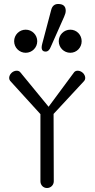

<svg xmlns="http://www.w3.org/2000/svg" viewBox="-20 -789 479 964"><path d="M403 -383C406 -387 408 -392 408 -397C408 -417 389 -434 370 -434C362 -434 356 -431 352 -426L224 -253L82 -426C78 -431 72 -434 64 -434C44 -434 26 -416 26 -397C26 -392 28 -387 31 -383L183 -216V121C183 140 197 155 216 155C235 155 250 140 250 121L249 -217ZM302 -705C307 -716 310 -726 310 -735C310 -758 297 -769 272 -769C254 -769 242 -759 237 -739L192 -569C185 -543 191 -530 209 -530C220 -530 229 -538 235 -554ZM390 -582C390 -614 365 -640 333 -640C301 -640 275 -614 275 -582C275 -550 301 -524 333 -524C365 -524 390 -550 390 -582ZM167 -582C167 -614 141 -640 109 -640C77 -640 51 -614 51 -582C51 -550 77 -524 109 -524C141 -524 167 -550 167 -582Z"/></svg>

Font: GFS Decker
Style: Normal
Weight: 400
Foundry: George D. Matthiopoulos
Version: Version 1.000